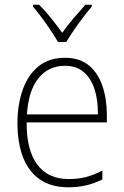

<svg xmlns="http://www.w3.org/2000/svg" viewBox="-20 -784 527 814"><path d="M255 -539Q318 -539 357 -506.5Q396 -474 414.5 -419Q433 -364 433 -297V-265H93Q92 -149 137.5 -87Q183 -25 271 -25Q311 -25 343 -33Q375 -41 414 -61V-23Q381 -7 346.5 1.5Q312 10 270 10Q196 10 148 -24Q100 -58 77 -119Q54 -180 54 -262Q54 -341 76.5 -404Q99 -467 143.5 -503Q188 -539 255 -539ZM255 -505Q186 -505 143.5 -453Q101 -401 94 -299H395Q396 -358 381 -405Q366 -452 335 -478.5Q304 -505 255 -505ZM226 -606Q213 -628 194.5 -656Q176 -684 156 -710.5Q136 -737 120 -756V-764H146Q171 -739 197 -706.5Q223 -674 244 -645Q265 -675 290.5 -705Q316 -735 342 -764H369V-756Q352 -736 331.5 -709Q311 -682 292.5 -655Q274 -628 261 -606Z"/></svg>

Font: Noto Sans Kannada SemiCondensed ExtraLight
Style: Regular
Weight: 200
Width: 4
Designer: Jelle Bosma - Monotype Design Team
Foundry: Monotype Imaging Inc.
Version: Version 2.005; ttfautohint (v1.8.4.7-5d5b)